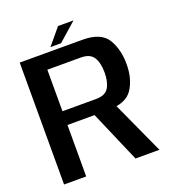

<svg xmlns="http://www.w3.org/2000/svg" viewBox="-142 -893 895 999"><g transform="rotate(-20 306.0 -393.0)"><path d="M41 0H163.5V-285H383.5Q488 -285 524.5 -340.5Q561 -396 561 -477.5Q561 -559.5 525.8 -617.2Q490.5 -675 388 -675H41ZM436.5 0H569L421 -324L299.5 -317.5ZM163.5 -361V-591H349Q400 -591 419.2 -560Q438.5 -529 438.5 -476Q438.5 -423 419.5 -392Q400.5 -361 349 -361ZM219 -696H277.5L379 -785.5H293.5Z"/></g></svg>

Font: Anybody Thin Medium
Style: Regular
Weight: 500
Version: Version 1.113;gftools[0.9.25]